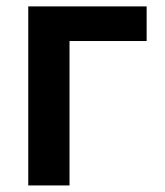

<svg xmlns="http://www.w3.org/2000/svg" viewBox="-20 -565 503 585"><path d="M191.8 0H66.1V-545.5H426.8V-440H191.8Z"/></svg>

Font: Linik Sans SemiBold
Style: Regular
Weight: 600
Designer: Rasmus Andersson (font), Cristiano Sobral (main changes)
Foundry: rsms
Version: Version 3.018;June 1, 2022;FontCreator 14.0.0.2814 64-bit; t